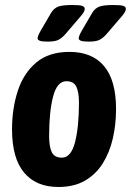

<svg xmlns="http://www.w3.org/2000/svg" viewBox="-20 -738 522 766"><path d="M213 8Q124 8 76 -49.5Q28 -107 28 -222Q28 -305 51 -375.5Q74 -446 124.5 -488.5Q175 -531 257 -531Q348 -531 395.5 -474Q443 -417 443 -303Q443 -241 430 -185Q417 -129 389.5 -85.5Q362 -42 318.5 -17Q275 8 213 8ZM227 -109Q263 -109 279 -169.5Q295 -230 295 -329Q295 -370 284.5 -392Q274 -414 245 -414Q208 -414 192 -353.5Q176 -293 176 -195Q176 -153 186.5 -131Q197 -109 227 -109ZM170 -572Q147 -572 138.5 -575.5Q130 -579 130 -585Q130 -594 142 -615L184 -687Q195 -705 212 -711.5Q229 -718 269 -718Q298 -718 308 -714.5Q318 -711 318 -703Q318 -695 311.5 -685.5Q305 -676 295 -665L241 -602Q226 -585 212 -578.5Q198 -572 170 -572ZM334 -572Q311 -572 302.5 -575.5Q294 -579 294 -585Q294 -594 306 -615L348 -687Q359 -705 376 -711.5Q393 -718 433 -718Q462 -718 472 -714.5Q482 -711 482 -703Q482 -695 475.5 -685.5Q469 -676 459 -665L405 -602Q390 -585 376 -578.5Q362 -572 334 -572Z"/></svg>

Font: Asap Condensed
Style: Bold Italic
Weight: 700
Width: 3
Italic angle: -6°
Designer: Pablo Cosgaya
Foundry: Omnibus-Type
Version: Version 3.001; ttfautohint (v1.8.4.7-5d5b)